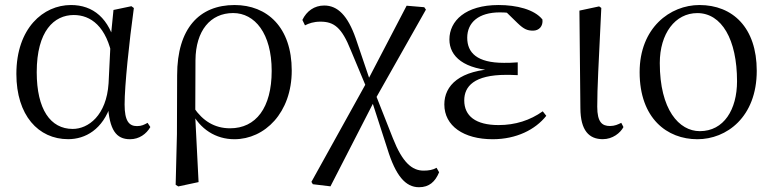

<svg xmlns="http://www.w3.org/2000/svg" viewBox="-20 -551 3142 780"><path d="M256.8 14.4C326.4 14.4 398.1 -24.7 430.9 -128.2L418.1 -127.8C424.2 -22.8 451.7 14.6 508.4 14.6C545.2 14.6 574.5 -6.5 590.8 -34.9L579.5 -52C566.2 -44.5 555.2 -38.7 536.6 -38.7C504 -38.7 486.2 -59.7 486.2 -126.6C486.2 -204.1 504.8 -380.4 523.8 -518.4L513.8 -525.8L441 -510.5L430.4 -403.1L421.1 -212.9C412.7 -81.6 338.4 -27.2 275.4 -27.2C184.9 -27.2 129.2 -106.8 129.2 -257.8C129.2 -425.3 199.9 -490 279.7 -490C347.7 -490 413.5 -445.3 437.5 -312.6L459.3 -358.5H451.7C424.6 -478 357.6 -530.6 268.2 -530.6C156 -530.6 46.5 -436.8 46.5 -250.6C46.5 -82.5 135.7 14.4 256.8 14.4Z M693.6 199.6 704.2 206.4 786.7 188.8 772.8 -84.8 773.3 -94.1 774.1 -306.4C775.1 -426.3 834.5 -498 927.3 -498C1014.8 -498 1083.7 -415.7 1083.7 -263.1C1083.7 -113.3 1019.8 -29.8 914.7 -29.8C851.2 -29.8 803.4 -60.5 767.8 -113.1L754 -97.7H757.4C792.2 -26.2 856.9 14.6 932.2 14.6C1055.7 14.6 1165.2 -93.2 1165.2 -264.3C1165.2 -440.1 1065.5 -530.6 933 -530.6C790 -530.6 699.6 -436 699.6 -245.2L698.8 -5.5Z M1250.9 197.4 1322.5 206 1501.9 -143.3 1710.3 -511.9 1703.5 -521.7 1631.9 -527.8 1472.7 -222.5 1245.1 187.9ZM1682.3 209.6C1723.6 209.6 1748.1 187.2 1763.9 148.8L1753.5 130.6C1739.2 139.2 1721.2 142.2 1701 142.2C1653.7 142.2 1614.9 109 1576.2 10.9L1504.4 -171L1481.8 -146.4H1489.1L1553.6 53.1C1587.3 163 1627.3 209.6 1682.3 209.6ZM1469.9 -192.1 1495.6 -215.5H1486.1L1425.1 -395.3C1392.7 -487.7 1351.9 -528.6 1297.2 -528.6C1257 -528.6 1225.6 -506 1208.4 -470L1219 -448C1235.2 -456.2 1254.1 -463 1281.8 -463C1336.7 -463 1368.1 -439.7 1404.9 -347.5Z M1981.3 14.6C2077.9 14.6 2154.8 -24.4 2199.3 -80.5L2184.9 -98.8C2133.3 -62.1 2073.4 -42.9 2005.6 -42.9C1912.1 -42.9 1866 -79.9 1866 -143.3C1866 -199.8 1905.7 -246.9 2036.6 -246.9C2047.2 -246.9 2057.2 -246.9 2083.3 -245.7V-297.7C2058.9 -295.7 2043.5 -295.7 2027.2 -295.7C1918.1 -295.7 1878.1 -336.6 1878.1 -397.6C1878.1 -459.9 1924.7 -500.7 2010.7 -500.7C2036.9 -500.7 2056.4 -498.1 2091 -491.9L2081.7 -511.5L2025.6 -512.6L2082.9 -456.8C2108.7 -431.9 2123 -426.5 2145.6 -426.5C2169.3 -426.5 2187 -444 2183.6 -471.9C2150.9 -512.9 2078.1 -530.6 2005.8 -530.6C1870.5 -530.6 1805.7 -465.9 1805.7 -390.7C1805.7 -321.8 1864.4 -267.8 2001.7 -263.4V-271.6C1846.9 -267.2 1785.1 -203.8 1785.1 -126.7C1785.1 -39.4 1863.8 14.6 1981.3 14.6Z M2428.8 14.4C2469.1 14.4 2500.3 -11.1 2512.8 -34.8L2503.9 -52C2490.5 -45.5 2477.5 -39.1 2458 -39.1C2426.4 -39.1 2406.3 -54.3 2406.3 -117.6C2406.3 -195.6 2411.5 -282.9 2422.8 -518.8L2414 -525L2333.9 -507.9L2337.8 -111.9C2338.2 -20.4 2373.2 14.4 2428.8 14.4Z M2813.1 14.6C2931.7 14.6 3054.3 -75.2 3054.3 -263.4C3054.3 -438.8 2956.6 -530.6 2821.5 -530.6C2702.3 -530.6 2578.5 -438.1 2578.5 -258C2578.5 -69.7 2690.2 14.6 2813.1 14.6ZM2823 -18.2C2738.6 -18.2 2660.4 -105.3 2660.4 -294.9C2660.4 -414.6 2722.9 -497.8 2812.8 -497.8C2911.8 -497.8 2974.2 -390.9 2974.2 -220.9C2974.2 -106.1 2920.8 -18.2 2823 -18.2Z"/></svg>

Font: Source Han Serif TW VF
Style: Regular
Weight: 250
Designer: Ryoko NISHIZUKA 西塚涼子 (kana & ideographs); Frank Grießhammer (Latin, Greek & Cyrillic); Wenlong ZHANG 张文龙 (bopomofo); San
Foundry: Adobe
Version: Version 2.002;hotconv 1.1.0;makeotfexe 2.6.0